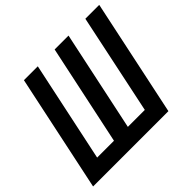

<svg xmlns="http://www.w3.org/2000/svg" viewBox="-168 -909 1105 1105"><g transform="rotate(-45 384.0 -357.0)"><path d="M4 0 155 -714H268L138 -101H275L405 -714H518L388 -101H526L655 -714H768L617 0Z"/></g></svg>

Font: Noto Sans ExtraCondensed SemiBold
Style: Italic
Weight: 600
Width: 2
Italic angle: -12°
Designer: Monotype Design Team
Foundry: Monotype Imaging Inc.
Version: Version 2.013; ttfautohint (v1.8.4.7-5d5b)